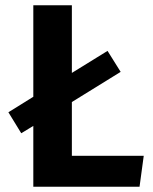

<svg xmlns="http://www.w3.org/2000/svg" viewBox="-20 -712 583 732"><path d="M528 -118 512 0H107V-232L61 -204L12 -284L107 -343V-692H254V-434L390 -518L440 -438L254 -323V-118Z"/></svg>

Font: FiraSans
Style: Regular
Weight: 600
Designer: Carrois Corporate & Edenspiekermann AG
Foundry: Carrois Corporate GbR & Edenspiekermann AG
Version: Version 3.106;PS 003.106;hotconv 1.0.70;makeotf.lib2.5.58329